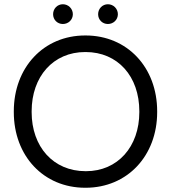

<svg xmlns="http://www.w3.org/2000/svg" viewBox="-20 -876 805 904"><path d="M276 -763C302 -763 323 -783 323 -809C323 -835 302 -856 276 -856C250 -856 230 -835 230 -809C230 -783 250 -763 276 -763ZM488 -763C514 -763 535 -783 535 -809C535 -835 514 -856 488 -856C462 -856 442 -835 442 -809C442 -783 462 -763 488 -763ZM45 -348C45 -142 185 8 381 8H383C579 8 720 -142 720 -348V-352C720 -559 579 -709 383 -709H381C185 -709 45 -558 45 -352ZM129 -348V-352C129 -516 231 -631 381 -631H383C535 -631 636 -516 636 -352V-348C636 -185 534 -70 385 -70H383C231 -70 129 -185 129 -348Z"/></svg>

Font: Fixel Display Regular
Style: Regular
Weight: 400
Designer: AlfaBravo + MacPaw
Foundry: Kyrylo Tkachov, Marchela Mozhyna, Serhii Makarenko, Maria Weinstein, Zakhar Kryvoshyya
Version: Version 1.211